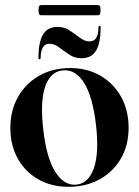

<svg xmlns="http://www.w3.org/2000/svg" viewBox="-20 -712 537 742"><path d="M251 -449Q317 -449 368 -419.5Q419 -390 448 -337.8Q477 -285.5 477 -217.5Q477 -150.5 447.2 -99.2Q417.5 -48 365 -19Q312.5 10 245 10Q179 10 128.2 -18.8Q77.5 -47.5 48.8 -98.8Q20 -150 20 -217.5Q20 -285 49.5 -337.2Q79 -389.5 131.2 -419.2Q183.5 -449 251 -449ZM275.5 1.5Q321.5 -3 342.5 -61.2Q363.5 -119.5 351 -229.5Q338 -340 304.5 -392.5Q271 -445 222 -440Q174 -435 154.2 -376Q134.5 -317 147.5 -209Q160 -100.5 194.2 -47Q228.5 6.5 275.5 1.5ZM294.5 -487Q268.5 -487 247.8 -501Q227 -515 208.5 -529Q190 -543 171 -543Q138 -543 137 -489Q137 -483 133 -483Q128.5 -483 128.5 -489Q128.5 -547.5 145.8 -577.8Q163 -608 203 -608Q229 -608 249.8 -594Q270.5 -580 289 -566Q307.5 -552 326.5 -552Q360 -552 360.5 -606Q360.5 -612 365 -612Q369 -612 369 -606Q369 -547.5 351.8 -517.2Q334.5 -487 294.5 -487ZM129 -672.5Q129 -684.5 131.2 -688.5Q133.5 -692.5 140.5 -692.5H357Q364 -692.5 366.2 -689Q368.5 -685.5 368.5 -673Q368.5 -661 366.2 -657Q364 -653 357 -653H140.5Q133.5 -653 131.2 -657Q129 -661 129 -672.5Z"/></svg>

Font: Fraunces 144pt S000 SemiBold
Style: Regular
Weight: 600
Version: Version 1.000; ttfautohint (v1.8.3)